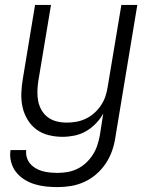

<svg xmlns="http://www.w3.org/2000/svg" viewBox="-20 -550 640 783"><path d="M215 213Q191 213 167 210.5Q143 208 120.5 201Q98 194 78.5 181.5Q59 169 45 151Q31 133 25 109.5Q19 86 23 62H87Q85 78 89.5 92.5Q94 107 103.5 118Q113 129 126 136.5Q139 144 153.5 148Q168 152 184 153.5Q200 155 215 155Q235 155 255.5 151.5Q276 148 295.5 138.5Q315 129 331 114Q347 99 358.5 81Q370 63 376.5 43.5Q383 24 387 3L401 -87Q389 -65 370.5 -46Q352 -27 330 -14.5Q308 -2 283.5 3Q259 8 235 8Q206 8 178 1Q150 -6 128.5 -22Q107 -38 92.5 -62Q78 -86 72 -113Q66 -140 67 -169.5Q68 -199 73 -228L123 -530H188L136 -218Q133 -198 132.5 -177Q132 -156 136 -136.5Q140 -117 150 -100Q160 -83 175.5 -71.5Q191 -60 211 -55Q231 -50 252 -50Q252 -50 252.5 -50Q253 -50 253 -50Q272 -50 291.5 -53.5Q311 -57 330 -66Q349 -75 364.5 -89Q380 -103 391.5 -120Q403 -137 409.5 -156Q416 -175 419 -195L475 -530H540L450 13Q446 40 436.5 66.5Q427 93 411 117Q395 141 372.5 160.5Q350 180 323.5 192Q297 204 269.5 208.5Q242 213 215 213Z"/></svg>

Font: Iosevka Curly Light Extended
Style: Italic
Weight: 300
Width: 7
Italic angle: -9°
Monospace: yes
Designer: Belleve Invis
Foundry: Belleve Invis
Version: Version 11.1.0; ttfautohint (v1.8.3)